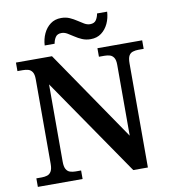

<svg xmlns="http://www.w3.org/2000/svg" viewBox="-97 -1002 973 1086"><g transform="rotate(-10 389.5 -459.0)"><path d="M32 0V-49H63Q80 -49 94.5 -53.5Q109 -58 117.5 -72.5Q126 -87 126 -116V-602Q126 -630 117 -643.5Q108 -657 94 -661Q80 -665 63 -665H32V-714H239L594 -195V-602Q594 -630 585 -643.5Q576 -657 562 -661Q548 -665 531 -665H500V-714H757V-665H726Q710 -665 695 -660.5Q680 -656 672 -642Q664 -628 664 -598V0H580L195 -560V-116Q195 -87 203.5 -72.5Q212 -58 226.5 -53.5Q241 -49 258 -49H289V0ZM472 -771Q445 -771 423 -780.5Q401 -790 382.5 -802.5Q364 -815 347.5 -824.5Q331 -834 315 -834Q290 -834 279.5 -817.5Q269 -801 266 -781H209Q211 -818 225.5 -849Q240 -880 265.5 -899Q291 -918 327 -918Q354 -918 375.5 -908.5Q397 -899 415.5 -886.5Q434 -874 450.5 -864.5Q467 -855 483 -855Q508 -855 518.5 -871.5Q529 -888 532 -908H590Q588 -871 573.5 -840Q559 -809 533.5 -790Q508 -771 472 -771Z"/></g></svg>

Font: Noto Serif Bengali SemiBold
Style: Regular
Weight: 600
Version: Version 2.003